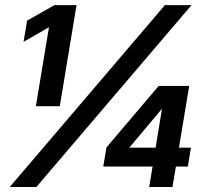

<svg xmlns="http://www.w3.org/2000/svg" viewBox="-20 -748 830 768"><path d="M286.1 -727.5 219.2 -323.2H123.5L175.8 -638.7H175.3L74.2 -580.6L88.4 -665.5L197.8 -727.5ZM19 0 639.6 -727.5H746.1L125.5 0ZM393.1 -82 405.8 -158.2 614.7 -404.3H736.8L695.8 -157.2H743.7L731.4 -82H683.6L669.9 0H576.7L590.3 -82ZM602.5 -157.2 627.9 -313 497.6 -157.7 497.1 -157.2Z"/></svg>

Font: Inter Display
Style: Bold Italic
Weight: 700
Italic angle: -9.39999°
Designer: Rasmus Andersson
Foundry: rsms
Version: Version 4.000;git-a52131595